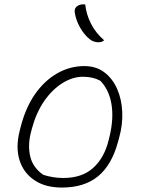

<svg xmlns="http://www.w3.org/2000/svg" viewBox="-20 -833 640 863"><path d="M359 -536Q412 -536 449 -508Q486 -480 506.5 -433.5Q527 -387 529.5 -329.5Q532 -272 515 -212L510 -194Q482 -91 420.5 -40.5Q359 10 258 10Q183 10 134 -23.5Q85 -57 67.5 -114Q50 -171 68 -243L72 -259Q94 -347 136.5 -408.5Q179 -470 236.5 -503Q294 -536 359 -536ZM353 -488Q306 -488 260 -459Q214 -430 178.5 -378.5Q143 -327 124 -257L119 -238Q104 -180 116 -129.5Q128 -79 175 -47Q197 -40 219.5 -36.5Q242 -33 264 -33Q349 -33 399 -78.5Q449 -124 468 -202L472 -218Q492 -300 481 -365Q470 -430 431 -470Q398 -488 353 -488ZM363 -813Q368 -768 389 -726.5Q410 -685 448 -652Q439 -643 423 -643Q401 -643 384 -656Q358 -677 339.5 -710Q321 -743 316 -777Q313 -798 331 -808Q343 -815 363 -813Z"/></svg>

Font: Recursive Mn Csl St Lt
Style: Italic
Weight: 300
Italic angle: -15°
Monospace: yes
Version: Version 1.079;hotconv 1.0.112;makeotfexe 2.5.65598; ttfautoh